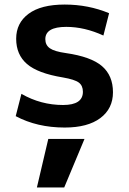

<svg xmlns="http://www.w3.org/2000/svg" viewBox="-20 -550 565 843"><path d="M142 273 192 60H351L262 273ZM434 -394Q351 -432 271 -432Q179 -432 179 -378Q179 -352 199 -338Q219 -324 269 -317Q380 -301 428 -259.5Q476 -218 476 -145Q476 -73 420.5 -31.5Q365 10 264 10Q143 10 49 -40L74 -138Q159 -89 257 -89Q344 -89 344 -147Q344 -174 326 -187.5Q308 -201 256 -210Q146 -228 98.5 -269Q51 -310 51 -380Q51 -449 105.5 -489.5Q160 -530 264 -530Q368 -530 459 -492Z"/></svg>

Font: M PLUS 1p
Style: Bold
Weight: 700
Version: Version 1.062